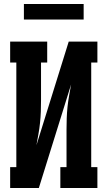

<svg xmlns="http://www.w3.org/2000/svg" viewBox="-20 -944 540 964"><path d="M31 0V-105H62V-630H31V-735H217V-630H186V-441Q186 -413 185 -384.5Q184 -356 181 -327.5Q178 -299 173 -271Q168 -243 163 -215L325 -735H469V-630H438V-105H469V0H283V-105H314V-294Q314 -322 315 -350.5Q316 -379 319 -407.5Q322 -436 327 -464Q332 -492 337 -520L175 0ZM100 -846V-924H400V-846Z"/></svg>

Font: Iosevka Curly Slab Extrabold
Style: Regular
Weight: 800
Monospace: yes
Designer: Belleve Invis
Foundry: Belleve Invis
Version: Version 22.1.2; ttfautohint (v1.8.4)